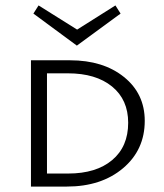

<svg xmlns="http://www.w3.org/2000/svg" viewBox="-20 -687 604 707"><path d="M424 -637 263 -519 103 -637 122 -667 264 -578 405 -667ZM238 -465Q360 -465 436.5 -403.5Q513 -342 513 -242Q513 -135 433 -67.5Q353 0 226 0H94V-465ZM231 -48Q334 -48 393 -97.5Q452 -147 452 -235Q452 -320 392.5 -368.5Q333 -417 230 -417H153V-48Z"/></svg>

Font: EauTestSC Semilight
Style: Regular
Weight: 300
Designer: Christian Thalmann (Catharsis Fonts)
Version: Version 0.001;PS 000.001;hotconv 1.0.88;makeotf.lib2.5.64775